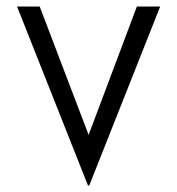

<svg xmlns="http://www.w3.org/2000/svg" viewBox="-20 -533 540 585"><path d="M32 -513H101L250 -122L397 -513H468L252 32H248Z"/></svg>

Font: Lineal Light
Style: Regular
Weight: 300
Designer: Created by Frank Adebiaye with contributions from Anton Moglia & Ariel Martín Pérez
Created by Frank ADEBIAYE with FontF
Foundry: Velvetyne Type Foundry
Version: Version 2.000